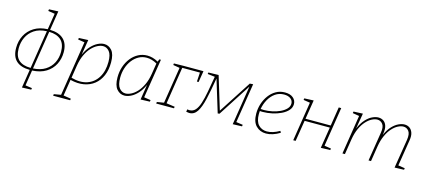

<svg xmlns="http://www.w3.org/2000/svg" viewBox="-68 -1422 5147 2310"><g transform="rotate(15 2505.0 -267.0)"><path d="M363 228 248 232 284 3Q172 2 114.5 -51Q57 -104 57 -211Q57 -296 93 -366Q129 -436 198 -479Q267 -522 367 -526L399 -727L316 -740L319 -761L434 -766L396 -526Q506 -524 565 -469Q624 -414 624 -307Q624 -225 589 -156.5Q554 -88 485 -45Q416 -2 313 3L283 196L366 208ZM592 -304Q592 -403 540 -450.5Q488 -498 392 -500L317 -24Q408 -29 469 -67.5Q530 -106 561 -167.5Q592 -229 592 -304ZM88 -214Q88 -115 139.5 -69Q191 -23 288 -23L363 -500Q269 -496 208 -455Q147 -414 117.5 -350.5Q88 -287 88 -214Z M636 230 639 210 726 195 834 -488 752 -501 755 -521 871 -526 840 -336Q870 -404 910 -446.5Q950 -489 992 -509.5Q1034 -530 1071 -530Q1127 -530 1166.5 -484.5Q1206 -439 1206 -337Q1206 -243 1175.5 -172Q1145 -101 1089.5 -56.5Q1034 -12 957.5 1.5Q881 15 789 -8L757 195L851 210L848 230ZM818 -190 794 -36Q908 -4 993.5 -33.5Q1079 -63 1126.5 -141.5Q1174 -220 1174 -335Q1174 -424 1142 -463Q1110 -502 1065 -502Q1033 -502 995.5 -483.5Q958 -465 922 -427Q886 -389 858.5 -330Q831 -271 818 -190Z M1462 7Q1406 7 1366.5 -39Q1327 -85 1327 -185Q1327 -256 1348 -318Q1369 -380 1407 -428Q1445 -476 1496.5 -503Q1548 -530 1608 -530Q1640 -530 1674 -521Q1708 -512 1745 -491L1757 -523H1777L1699 -35L1782 -22L1779 -2L1664 2L1694 -189Q1664 -120 1624 -77Q1584 -34 1541.5 -13.5Q1499 7 1462 7ZM1468 -21Q1500 -21 1537.5 -39.5Q1575 -58 1610.5 -96Q1646 -134 1674 -193Q1702 -252 1715 -333L1736 -466Q1702 -485 1670 -494Q1638 -503 1607 -503Q1553 -503 1508 -478Q1463 -453 1429.5 -409.5Q1396 -366 1377.5 -309Q1359 -252 1359 -188Q1359 -100 1391 -60.5Q1423 -21 1468 -21Z M2083 -20 2080 0H1858L1861 -20L1947 -34L2019 -487L1937 -501L1939 -521L2054 -523H2307L2284 -382H2263L2270 -496H2050L1978 -35Z M2232 1 2239 -30Q2251 -26 2264 -26Q2309 -26 2338 -58.5Q2367 -91 2386.5 -152Q2406 -213 2422 -299.5Q2438 -386 2456 -493L2365 -504L2368 -523L2495 -526L2620 -115L2884 -523L2925 -526L2847 -34L2930 -22L2927 -2L2812 2L2889 -487L2626 -79L2604 -76L2481 -479Q2455 -322 2430 -213.5Q2405 -105 2368.5 -49Q2332 7 2272 7Q2263 7 2253 5Q2243 3 2232 1Z M3226 7Q3151 7 3101.5 -43Q3052 -93 3052 -197Q3052 -259 3071 -318Q3090 -377 3125.5 -425Q3161 -473 3210.5 -501.5Q3260 -530 3322 -530Q3388 -530 3424.5 -499Q3461 -468 3461 -421Q3461 -378 3430.5 -343.5Q3400 -309 3349.5 -284.5Q3299 -260 3239 -247Q3179 -234 3121 -234Q3111 -234 3102.5 -234.5Q3094 -235 3086 -236Q3084 -216 3084 -197Q3084 -106 3125 -63Q3166 -20 3230 -20Q3303 -20 3387 -69L3398 -48Q3307 7 3226 7ZM3318 -503Q3256 -503 3208.5 -469.5Q3161 -436 3130.5 -381Q3100 -326 3089 -262Q3109 -260 3130 -260Q3180 -260 3232.5 -271Q3285 -282 3329.5 -303Q3374 -324 3402 -353.5Q3430 -383 3430 -419Q3430 -456 3400 -479.5Q3370 -503 3318 -503Z M3565 0 3642 -488 3560 -501 3563 -521 3679 -526 3641 -288H3955L3992 -523H4023L3946 -34L4029 -21L4026 -1L3909 2L3951 -261H3637L3595 0Z M4828 2 4886 -358Q4898 -434 4872 -468Q4846 -502 4805 -502Q4774 -502 4737.5 -483.5Q4701 -465 4666 -426.5Q4631 -388 4604 -329Q4577 -270 4564 -191L4534 0H4503L4560 -358Q4573 -434 4547 -468Q4521 -502 4480 -502Q4449 -502 4412.5 -483.5Q4376 -465 4341 -426.5Q4306 -388 4279 -329.5Q4252 -271 4239 -191L4209 0H4178L4255 -487L4173 -501L4176 -521L4292 -526L4259 -332Q4290 -405 4330 -448.5Q4370 -492 4411 -511Q4452 -530 4487 -530Q4521 -530 4548.5 -512Q4576 -494 4588.5 -456.5Q4601 -419 4592 -361L4589 -341Q4620 -411 4659 -452Q4698 -493 4738 -511.5Q4778 -530 4812 -530Q4847 -530 4874 -511.5Q4901 -493 4914 -455.5Q4927 -418 4917 -360L4865 -35L4948 -22L4945 -2Z"/></g></svg>

Font: Bitter ExtraLight
Style: Italic
Weight: 200
Italic angle: -9°
Designer: Sol Matas, and Bitter project Authors
Foundry: Sol Matas
Version: Version 2.001